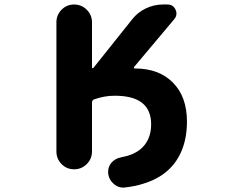

<svg xmlns="http://www.w3.org/2000/svg" viewBox="-20 -776 1040 859"><path d="M463.9 0Q463.9 -3.9 463.9 -8.8Q463.9 -29.3 477.5 -46.9Q495.1 -67.4 522.5 -72.3Q576.2 -82 608.4 -108.4Q656.2 -148.4 656.2 -219.7Q656.2 -283.2 616.2 -315.4Q576.2 -347.7 493.2 -347.7Q446.3 -347.7 400.4 -331.1Q391.6 -327.1 391.6 -317.4V-98.6Q391.6 -65.4 368.2 -42Q344.7 -18.6 311.5 -18.6Q278.3 -18.6 255.4 -42Q232.4 -65.4 232.4 -98.6V-675.8Q232.4 -709 255.4 -732.4Q278.3 -755.9 311.5 -755.9Q344.7 -755.9 368.2 -732.4Q391.6 -709 391.6 -675.8V-474.6Q391.6 -471.7 393.6 -471.2Q395.5 -470.7 397.5 -471.7L571.3 -689.5Q595.7 -720.7 632.3 -738.3Q668.9 -755.9 709 -755.9H729.5Q754.9 -755.9 765.6 -732.4Q769.5 -723.6 769.5 -715.8Q769.5 -702.1 759.8 -690.4L580.1 -476.6Q578.1 -474.6 579.6 -472.2Q581.1 -469.7 583 -469.7Q691.4 -469.7 753.9 -406.2Q816.4 -342.8 816.4 -232.4Q816.4 -162.1 794.9 -107.4Q773.4 -51.8 730.5 -13.2Q687.5 25.4 624 44.9Q585.9 57.6 541 62.5Q536.1 63.5 532.2 63.5Q508.8 63.5 490.2 47.9Q467.8 29.3 463.9 0Z"/></svg>

Font: Rounded-X Mgen+ 1mn bold
Style: Bold
Weight: 700
Designer: [Source Han Sans]
Ryoko NISHIZUKA  (kana & ideographs); Paul D. Hunt (Latin, Greek & Cyrillic); Wenlong ZHANG  (bopomofo
Version: Version 1.059.20150602